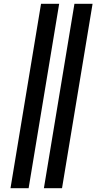

<svg xmlns="http://www.w3.org/2000/svg" viewBox="-20 -843 540 1006"><path d="M210 143 370 -823H465L305 143ZM35 143 195 -823H290L130 143Z"/></svg>

Font: Iosevka Curly Slab Heavy
Style: Italic
Weight: 900
Italic angle: -9°
Monospace: yes
Designer: Belleve Invis
Foundry: Belleve Invis
Version: Version 22.1.2; ttfautohint (v1.8.4)